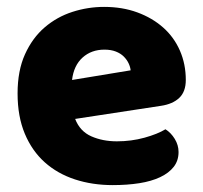

<svg xmlns="http://www.w3.org/2000/svg" viewBox="-20 -521 589 557"><path d="M198 -176Q212 -140 245 -125.5Q278 -111 319 -111Q361 -111 399 -121.5Q437 -132 460 -146Q476 -136 487 -118Q498 -100 498 -80Q498 -55 484 -37Q470 -19 444.5 -7Q419 5 384 10.5Q349 16 307 16Q248 16 197.5 -0.5Q147 -17 110 -50Q73 -83 52 -133Q31 -183 31 -250Q31 -316 52.5 -363.5Q74 -411 109.5 -441.5Q145 -472 190 -486.5Q235 -501 282 -501Q335 -501 378.5 -485Q422 -469 453.5 -441Q485 -413 502 -374Q519 -335 519 -289Q519 -255 500 -237Q481 -219 447 -214ZM283 -377Q245 -377 219.5 -354Q194 -331 189 -289L359 -317Q358 -327 353 -337.5Q348 -348 339 -357Q330 -366 316 -371.5Q302 -377 283 -377Z"/></svg>

Font: Baloo Paaji 2 ExtraBold
Style: Regular
Weight: 800
Designer: Shuchita Grover, Noopur Datye and Ek Type
Foundry: Ek Type
Version: Version 1.640;hotconv 1.0.111;makeotfexe 2.5.65597; ttfautoh